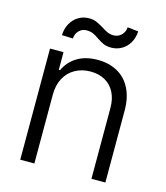

<svg xmlns="http://www.w3.org/2000/svg" viewBox="-108 -801 765 885"><g transform="rotate(15 274.5 -359.0)"><path d="M138.7 0H71.3V-530.3H135.7V-446.3H141.6Q161.1 -488.8 200.9 -512.9Q240.7 -537.1 297.9 -537.1Q352.1 -537.1 392.6 -514.6Q433.1 -492.2 455.3 -448.5Q477.5 -404.8 477.5 -342.8V0H411.1V-337.9Q411.1 -380.4 395.3 -411.6Q379.4 -442.9 349.9 -459.7Q320.3 -476.6 280.3 -476.6Q239.3 -476.6 207 -458.7Q174.8 -440.9 156.7 -407.5Q138.7 -374 138.7 -329.1ZM210 -711.9Q229.5 -711.9 244.1 -705.8Q258.8 -699.7 279.3 -687.5Q295.9 -676.3 309.1 -670.7Q322.3 -665 337.9 -665Q359.4 -665 374.8 -679.9Q390.1 -694.8 391.6 -717.8L443.4 -711.9Q441.9 -681.2 428 -657.2Q414.1 -633.3 391.4 -620.4Q368.7 -607.4 341.8 -607.4Q320.3 -607.4 305.7 -613.8Q291 -620.1 272.5 -632.8Q256.8 -644 243.7 -649.7Q230.5 -655.3 212.9 -655.3Q191.4 -655.3 176.8 -640.1Q162.1 -625 161.1 -602.5L108.4 -604.5Q109.4 -635.7 123 -660.2Q136.7 -684.6 159.4 -698.2Q182.1 -711.9 210 -711.9Z"/></g></svg>

Font: Pretendard GOV Light
Style: Regular
Weight: 300
Designer: Base glyphs from Inter by Rasmus Andersson; Hangeul glyphs from Noto Sans CJK(Source Han Sans) by Jang Soo-young and Kan
Foundry: Kil Hyung-jin
Version: Version 1.309